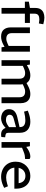

<svg xmlns="http://www.w3.org/2000/svg" viewBox="1278 -2078 807 3403"><g transform="rotate(90 1681.5 -376.5)"><path d="M120.8 0V-413.9H10V-484.4L120.8 -503.2V-597Q120.8 -655.1 142.9 -690.6Q164.9 -726.2 203.4 -742.9Q242 -759.7 292.1 -759.7Q316.7 -759.7 344.1 -754.9Q371.5 -750.2 397.8 -743L409.6 -739.7L395.9 -661.8L381.8 -664.1Q365 -666.4 350 -668.4Q335.1 -670.4 321.8 -670.4Q275.5 -670.4 248.9 -651.4Q222.3 -632.4 222.3 -584.8V-503.2H386.8V-413.9H222.3V0Z M629.2 7.5Q545.2 7.5 505.4 -38.8Q465.6 -85.1 465.6 -162V-503.2H567.1V-185.8Q567.1 -133.7 592.7 -109.2Q618.4 -84.8 667 -84.8Q689.2 -84.8 710.1 -91.1Q731 -97.4 753.5 -107.5L794.1 -126.4V-503.2H895.6V0H818.5L806.1 -78.4L827 -62.5L774.1 -33.5Q736 -13 699.7 -2.8Q663.4 7.5 629.2 7.5Z M1046.4 0V-503.2H1124.3L1132.8 -449.5L1169 -469.2Q1206.5 -489.2 1242.3 -499.9Q1278.1 -510.6 1312.8 -510.6Q1369 -510.6 1405.2 -489.3Q1441.4 -468 1459 -429.9Q1476.6 -391.8 1476.6 -341.1V0H1375V-317.4Q1375 -368 1350 -393.2Q1325 -418.4 1275.2 -418.4Q1253 -418.4 1231.9 -412.6Q1210.8 -406.8 1189.8 -397.2L1147.9 -377.5V0ZM1703.7 0V-317.4Q1703.7 -368 1678.7 -393.2Q1653.7 -418.4 1603.1 -418.4Q1580.9 -418.4 1560.2 -412.6Q1539.4 -406.8 1518.5 -397.2L1465.7 -372.7L1442.8 -438.3L1501 -469.4Q1538.3 -489.7 1574.3 -500.2Q1610.4 -510.6 1645.1 -510.6Q1701.3 -510.6 1737.5 -489.3Q1773.7 -468 1791.3 -429.9Q1808.9 -391.8 1808.9 -341.1V0Z M2076.3 7.5Q2035.6 7.5 1998.6 -7.6Q1961.6 -22.7 1938.3 -54.1Q1915 -85.4 1915 -132.6Q1915 -195.2 1954 -230.9Q1993 -266.5 2064.2 -281.5L2232.8 -319.4V-322.5Q2232.8 -375.3 2202.1 -398.8Q2171.3 -422.3 2112.3 -422.3Q2079 -422.3 2045.2 -417.1Q2011.5 -411.9 1983.3 -405.1L1958.9 -399L1941.2 -465.6L1965.9 -475.2Q2012.1 -492.9 2054.5 -501.8Q2097 -510.6 2139.2 -510.6Q2225.7 -510.6 2279.7 -464.6Q2333.6 -418.7 2333.6 -323.5V-123Q2333.6 -90.7 2348.9 -79.4Q2364.2 -68.1 2413.5 -64.6L2408.1 2.3Q2398 4.7 2386.7 6.1Q2375.4 7.5 2365.6 7.5Q2314.9 7.5 2286.6 -15.5Q2258.2 -38.5 2246.7 -72.5L2223.7 -52Q2190.5 -22.3 2151.1 -7.4Q2111.8 7.5 2076.3 7.5ZM2107.6 -78.2Q2130.8 -78.2 2156.1 -87.7Q2181.4 -97.1 2206.8 -115L2232.8 -133.2V-256.9L2079.5 -214.6Q2042.8 -204.5 2028.3 -187.1Q2013.9 -169.7 2013.9 -144.8Q2013.9 -112.9 2038.9 -95.5Q2063.9 -78.2 2107.6 -78.2Z M2497.4 0V-503.2H2571.6L2583.6 -438.7L2622.9 -465.7Q2653 -486 2688.1 -498.3Q2723.3 -510.6 2755.2 -510.6Q2765.9 -510.6 2776.7 -507.7Q2787.5 -504.7 2797.7 -497.8V-418.2Q2764.6 -417.2 2733.4 -411.7Q2702.2 -406.1 2660.6 -388.4L2598.9 -363.8V0Z M3113.6 7.5Q3041.5 7.5 2980.5 -22.1Q2919.6 -51.7 2882.7 -109.4Q2845.7 -167.1 2845.7 -250.6Q2845.7 -308.2 2864.9 -355.9Q2884.1 -403.5 2918.9 -438.2Q2953.7 -472.8 2998.9 -491.7Q3044.2 -510.6 3096.7 -510.6Q3171.9 -510.6 3222.4 -477.8Q3272.9 -444.9 3298.4 -388.4Q3323.8 -331.8 3323.8 -261.1V-227.5H2951.4Q2956.5 -178.7 2980.1 -146.4Q3003.6 -114.1 3040.9 -98Q3078.2 -81.8 3123.3 -81.8Q3151.4 -81.8 3180.4 -86.7Q3209.3 -91.6 3238.7 -100.5L3281.8 -113.7L3309.6 -46.8L3270.6 -28.4Q3233 -11 3192.6 -1.8Q3152.2 7.5 3113.6 7.5ZM2954.9 -303.4H3226.9Q3219.7 -359.3 3187.1 -391.4Q3154.6 -423.5 3097 -423.5Q3060.7 -423.5 3031.5 -409.1Q3002.3 -394.6 2982.4 -367.5Q2962.6 -340.4 2954.9 -303.4Z"/></g></svg>

Font: REM Medium
Style: Regular
Weight: 500
Designer: Octavio Pardo
Foundry: Ashler Design
Version: Version 1.005;gftools[0.9.28]